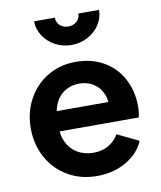

<svg xmlns="http://www.w3.org/2000/svg" viewBox="-88 -856 788 938"><g transform="rotate(-10 306.0 -387.0)"><path d="M38.5 -273Q38.5 -352.8 73.9 -417.4Q109.2 -482 171.2 -518.8Q233.2 -555.5 309.2 -555.5Q390.8 -555.5 450.5 -520.2Q510.2 -485 541.9 -424.1Q573.5 -363.2 573.5 -290Q573.5 -256 567.2 -234.5H147.2V-334.5H492.8L430.5 -288Q440 -332.8 426.6 -369.4Q413.2 -406 382 -427Q350.8 -448 309.2 -448Q267.5 -448 235.4 -426.9Q203.2 -405.8 187.2 -366Q171.2 -326.2 174.8 -272Q170.5 -222 188 -183.8Q205.5 -145.5 240.2 -124.2Q275 -103 320.2 -103Q363.2 -103 395.1 -121.6Q427 -140.2 446 -172.5L552 -121.2Q526.8 -62 463.8 -25Q400.8 12 318.8 12Q237.2 12 173.2 -25.6Q109.2 -63.2 73.9 -128.5Q38.5 -193.8 38.5 -273ZM145.2 -785.8H248.2Q248.2 -762.2 264.8 -747Q281.2 -731.8 306.2 -731.8Q331.2 -731.8 348 -747Q364.8 -762.2 364.8 -785.8H467.5Q467.5 -747.2 446 -713.7Q424.5 -680.1 387.2 -660Q350 -640 306.5 -640Q262.9 -640 225.9 -659.9Q188.8 -679.8 167 -713.6Q145.2 -747.5 145.2 -785.8Z"/></g></svg>

Font: Trafiko Sans Variable
Style: Regular
Weight: 400
Designer: Gumpita Rahayu / Trafiko
Foundry: Tokotype / Trafiko
Version: Version 0.001;FEAKit 1.0